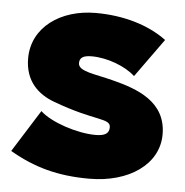

<svg xmlns="http://www.w3.org/2000/svg" viewBox="-45 -577 612 635"><g transform="rotate(5 261.5 -260.0)"><path d="M274 14C405 14 503 -53 503 -153C503 -262 406 -296 323 -317C262 -333 207 -336 207 -364C207 -380 216 -390 247 -390C299 -390 360 -367 392 -337L484 -465C423 -510 340 -534 248 -534C132 -534 38 -469 38 -365C38 -290 82 -249 137 -229C276 -177 327 -193 327 -161C327 -140 312 -132 282 -132C221 -132 133 -161 97 -195L9 -55C90 -8 168 14 274 14Z"/></g></svg>

Font: Fixel Display Black
Style: Regular
Weight: 900
Designer: AlfaBravo + MacPaw
Foundry: Kyrylo Tkachov, Marchela Mozhyna, Serhii Makarenko, Maria Weinstein, Zakhar Kryvoshyya
Version: Version 1.211